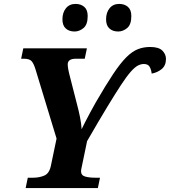

<svg xmlns="http://www.w3.org/2000/svg" viewBox="-20 -961 868 981"><path d="M111 0 122 -53H149Q181 -53 206.5 -64Q232 -75 240 -114L269 -253L161 -608Q152 -637 141 -649Q130 -661 101 -661H88L99 -714H424L413 -661H368Q326 -661 326 -632Q326 -612 338 -567L374 -426Q382 -397 389 -361.5Q396 -326 397 -301Q403 -314 415 -337Q427 -360 441.5 -387.5Q456 -415 470 -439Q521 -527 558 -582.5Q595 -638 625 -668Q655 -698 684 -709.5Q713 -721 747 -721Q791 -721 809.5 -702.5Q828 -684 828 -660Q828 -626 806 -608Q784 -590 755 -585Q753 -604 745 -619Q737 -634 715 -634Q700 -634 684.5 -626Q669 -618 648.5 -595Q628 -572 599 -528Q570 -484 527.5 -414Q485 -344 425 -240L398 -110Q397 -105 395.5 -98Q394 -91 394 -87Q394 -65 415 -59Q436 -53 467 -53H491L480 0ZM584 -800Q556 -800 539 -815.5Q522 -831 522 -862Q522 -897 540 -919Q558 -941 589 -941Q616 -941 633.5 -926Q651 -911 651 -879Q651 -835 629.5 -817.5Q608 -800 584 -800ZM361 -800Q333 -800 316 -815.5Q299 -831 299 -862Q299 -897 317 -919Q335 -941 366 -941Q393 -941 410.5 -926Q428 -911 428 -879Q428 -835 406.5 -817.5Q385 -800 361 -800Z"/></svg>

Font: Noto Serif
Style: Bold Italic
Weight: 700
Italic angle: -12°
Designer: Monotype Design Team
Foundry: Monotype Imaging Inc.
Version: Version 2.013